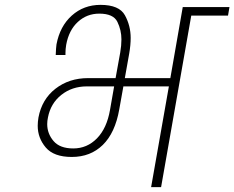

<svg xmlns="http://www.w3.org/2000/svg" viewBox="-20 -769 963 789"><path d="M923 -740 917 -705H766L642 0H601L674 -414H487L470 -319Q453 -223 402.5 -173.5Q352 -124 275 -124Q201 -124 168 -163Q135 -202 135 -252Q135 -268 138 -286Q152 -361 208 -404.5Q264 -448 342 -448H455L474 -553Q479 -582 479 -607Q479 -645 462.5 -679Q446 -713 388 -713Q337 -713 300 -679Q263 -645 252 -585Q249 -567 249 -551Q249 -547 249 -543H209Q210 -571 212 -586Q226 -661 275 -705Q324 -749 393 -749Q470 -749 493.5 -706Q517 -663 517 -613Q517 -584 511 -549L493 -448H680L731 -740ZM449 -414H337Q276 -414 232 -379Q188 -344 177 -286Q174 -272 174 -259Q174 -220 200 -189.5Q226 -159 281 -159Q338 -159 378.5 -200.5Q419 -242 432 -317Z"/></svg>

Font: Fz Poppins ExtLt
Style: Italic
Weight: 200
Italic angle: -10°
Designer: Ninad Kale (Devanagari), Jonny Pinhorn (Latin)
Foundry: Indian Type Foundry
Version: Vit hóa bi Vntype.Com & FontZin.Com